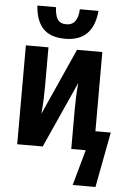

<svg xmlns="http://www.w3.org/2000/svg" viewBox="-63 -816 699 1058"><g transform="rotate(5 286.5 -287.0)"><path d="M268 -602Q187 -602 146.5 -644Q106 -686 100 -771H203Q205 -726 219.5 -704Q234 -682 268 -682Q331 -682 335 -771H438Q423 -602 268 -602ZM380 197 435 0H355V-220Q355 -256 356.5 -292.5Q358 -329 362 -366L197 0H56V-547H181V-330Q181 -293 179.5 -258Q178 -223 174 -179L339 -547H479V-109H564L506 197Z"/></g></svg>

Font: Noto Sans ExtraCondensed
Style: Bold
Weight: 700
Width: 2
Designer: Monotype Design Team
Foundry: Monotype Imaging Inc.
Version: Version 2.013; ttfautohint (v1.8.4.7-5d5b)